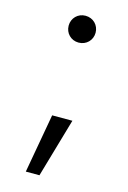

<svg xmlns="http://www.w3.org/2000/svg" viewBox="-109 -605 536 802"><g transform="rotate(15 159.0 -204.0)"><path d="M159 -435C192.5 -435 217.5 -460.5 217.5 -493C217.5 -525.5 192.5 -551 159 -551C126 -551 101 -525.5 101 -493C101 -460.5 126 -435 159 -435ZM86 142.5H145L219 -113H131.5Z"/></g></svg>

Font: Hauora Medium
Style: Regular
Weight: 500
Designer: Wayne Shih
Foundry: WCYS
Version: Version 1.001;hotconv 1.0.109;makeotfexe 2.5.65596